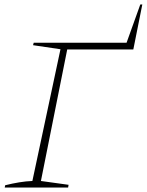

<svg xmlns="http://www.w3.org/2000/svg" viewBox="-20 -834 653 854"><path d="M604 -814H613L573 -614H279L162 -29L285 -12L283 0H1L3 -10Q35 -18 65.5 -23Q96 -28 124 -29L249 -615L127 -633L130 -644H543Z"/></svg>

Font: Piazzolla SC Thin
Style: Italic
Weight: 100
Italic angle: -11.3°
Designer: Juan Pablo del Peral
Foundry: Huerta Tipografica
Version: Version 1.330